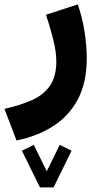

<svg xmlns="http://www.w3.org/2000/svg" viewBox="-50 -357 442 853"><path d="M127.4 475.6 47.4 312.5 100.1 286.6 157.7 403.8 215.3 286.6 268.1 312.5 188 475.6ZM23.4 267.1 -30.3 126.5Q38.6 111.3 90.6 88.4Q142.6 65.4 171.4 24.7Q200.2 -16.1 200.2 -84Q200.2 -128.9 185.3 -186.3Q170.4 -243.7 154.3 -291.5L295.4 -337.4Q314.9 -282.7 325.2 -219Q335.4 -155.3 335.4 -96.7Q335.4 9.8 295.9 84.2Q256.3 158.7 186 203.6Q115.7 248.5 23.4 267.1Z"/></svg>

Font: Vazirmatn RD UI Black
Style: Regular
Weight: 900
Designer: Saber Rastikerdar
Foundry: Saber Rastikerdar
Version: Version 33.003